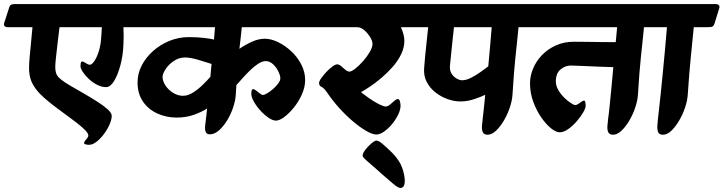

<svg xmlns="http://www.w3.org/2000/svg" viewBox="-78 -645 3588 952"><path d="M-57 -532 -33 -606Q-29 -620 -21 -622.5Q-13 -625 0 -625H648Q676 -625 669 -603L646 -529Q641.2 -513 630.6 -511.5Q620 -510 597 -510H534Q536.3 -463.1 534 -425Q532 -370 519 -321.5Q506 -273 487.5 -243Q469 -213 448 -213Q426 -213 403.5 -224.5Q381 -236 362.5 -253.5Q344 -271 332.5 -288.5Q321 -306 321 -317.8Q321 -325 322.5 -332.5Q324 -340 330 -340Q335.8 -340 347.4 -332Q359 -324 368 -324Q377 -324 389 -341Q401 -358 410.6 -386.7Q420.1 -415.4 423 -449Q425 -467.4 425.5 -482.4Q426 -497.4 427 -510H217Q212 -467.4 207 -426.3Q202 -385.1 199 -355.4Q196 -325.7 196 -314.8Q196 -292 202 -277.5Q208 -263 227 -249Q243 -236 273.5 -218.5Q304 -201 338.5 -181Q373 -161 404.5 -141Q436 -121 456 -102.8Q476 -84.5 476 -71Q476 -52.4 465.1 -27.7Q454.3 -3 437.1 20Q420 43 400.5 58Q381 73 363.5 73Q355.3 73 347.2 71Q339 69 339 64Q339 57 349.5 46Q360 35 360 26.9Q360 15.8 342.1 -1.9Q324.2 -19.6 295.6 -41.3Q267 -63 234 -87Q201 -111 170 -135.5Q139 -160 118 -182Q91 -211 78.5 -240Q66 -269 66 -308Q66 -327.8 69 -362Q72 -396.1 76 -435.7Q80 -475.3 83 -510H-36Q-64 -510 -57 -532Z M539 -532 563 -606Q568 -620 575.5 -622.5Q583 -625 596 -625H1534Q1562 -625 1555 -603L1532 -529Q1527 -513 1516.5 -511.5Q1506 -510 1483 -510H1121Q1118 -485 1115.5 -458.5Q1113 -432 1109 -403Q1138 -423 1171 -438Q1204 -453 1235 -453Q1266 -453 1301 -436Q1336 -419 1366.5 -390.5Q1397 -362 1416 -325Q1435 -288 1435 -248Q1435 -214 1419.5 -178.5Q1404 -143 1380.5 -113.5Q1357 -84 1332.5 -65.5Q1308 -47 1290 -47Q1274 -47 1253 -61.5Q1232 -76 1212.5 -97.5Q1193 -119 1180.5 -141.5Q1168 -164 1168 -180Q1168 -186 1169.5 -194.5Q1171 -203 1177 -203Q1183 -203 1192 -196Q1201 -189 1210.5 -181.5Q1220 -174 1226 -174Q1232 -174 1246 -182Q1260 -190 1275 -203Q1290 -216 1301 -230.5Q1312 -245 1312 -257Q1312 -270 1302.5 -290Q1293 -310 1276.5 -326Q1260 -342 1239 -342Q1223 -342 1204 -330Q1185 -318 1165.5 -299.5Q1146 -281 1127.5 -260.5Q1109 -240 1094 -223L1091 -174Q1089 -145 1077.5 -111Q1066 -77 1047.5 -47Q1029 -17 1007 2Q985 21 963 21Q946 21 941.5 8Q937 -5 939.5 -24.5Q942 -44 944 -62L949 -107Q919 -88 881 -75Q843 -62 798 -62Q746 -62 701.5 -82.5Q657 -103 630.5 -142Q604 -181 604 -236Q604 -280 624.5 -320Q645 -360 681 -392Q717 -424 762.5 -442.5Q808 -461 859 -461Q900 -461 933.5 -457Q967 -453 983 -449L988 -510H560Q532 -510 539 -532ZM728 -264Q728 -243 742.5 -221Q757 -199 780.5 -184.5Q804 -170 829 -170Q855 -170 881.5 -187.5Q908 -205 930.5 -227.5Q953 -250 965 -264L971 -328Q941 -338 903 -349Q865 -360 840 -360Q809 -360 783.5 -342.5Q758 -325 743 -302Q728 -279 728 -264Z M1427 -532 1450 -606Q1455 -620 1462.5 -622.5Q1470 -625 1482 -625H2025Q2053 -625 2046 -603L2022 -529Q2017 -513 2006.5 -511.5Q1996 -510 1973 -510H1910Q1918 -492 1922.5 -475Q1927 -458 1927 -443Q1927 -409 1911 -376Q1895 -343 1869 -313.5Q1843 -284 1813.5 -259Q1784 -234 1757 -216Q1730 -198 1712 -188Q1721 -181 1737 -169Q1753 -157 1772 -145Q1791 -133 1808 -125Q1825 -117 1834 -117Q1845 -117 1856 -126.5Q1867 -136 1877.5 -145Q1888 -154 1894 -154Q1902 -154 1905 -142.5Q1908 -131 1908 -121Q1908 -100 1895.5 -75Q1883 -50 1864.5 -28Q1846 -6 1825.5 8Q1805 22 1788 22Q1769 22 1738.5 4.5Q1708 -13 1673 -42.5Q1638 -72 1604.5 -109Q1571 -146 1544 -186Q1528 -209 1516 -214.5Q1504 -220 1504 -233Q1504 -242 1514.5 -257Q1525 -272 1540 -288Q1555 -304 1570 -315Q1585 -326 1594 -326Q1603 -326 1613.5 -317Q1624 -308 1634.5 -299Q1645 -290 1655 -290Q1665 -290 1684 -305Q1703 -320 1722.5 -342Q1742 -364 1755.5 -387.5Q1769 -411 1769 -427Q1769 -442 1757 -461.5Q1745 -481 1728 -495.5Q1711 -510 1694 -510H1448Q1420 -510 1427 -532ZM1720 128Q1720 115 1733.5 97.5Q1747 80 1763.5 66Q1780 52 1788 52Q1799 52 1817 67Q1835 82 1866 112Q1904 151 1916.5 188Q1929 225 1929 251Q1929 287 1907 287Q1896 287 1870 265Q1844 243 1812 215Q1794 198 1772.5 180Q1751 162 1735.5 147.5Q1720 133 1720 128Z M1919 -532 1942 -606Q1947 -620 1954.5 -622.5Q1962 -625 1974 -625H2592Q2620 -625 2613 -603L2589 -529Q2584 -513 2574 -511.5Q2564 -510 2540 -510H2493Q2489 -469 2485.5 -435Q2482 -401 2478 -364.5Q2474 -328 2470.5 -282.5Q2467 -237 2463 -174Q2461 -145 2449.5 -111Q2438 -77 2420 -46.5Q2402 -16 2381 3.5Q2360 23 2340 23Q2321 23 2315.5 9.5Q2310 -4 2312 -24Q2314 -44 2316 -62Q2318 -78 2321 -106.5Q2324 -135 2328 -175Q2310 -166 2275 -154Q2240 -142 2205 -142Q2174 -142 2141.5 -153.5Q2109 -165 2081.5 -186.5Q2054 -208 2038 -238.5Q2022 -269 2025 -307Q2029 -360 2035 -415Q2041 -470 2045 -510H1940Q1912 -510 1919 -532ZM2153 -319Q2151 -296 2161 -280Q2171 -264 2186 -255.5Q2201 -247 2213 -247Q2234 -247 2259 -260Q2284 -273 2307 -289.5Q2330 -306 2343 -316Q2347 -360 2351.5 -409Q2356 -458 2360 -510H2173Q2171 -493 2168 -465.5Q2165 -438 2162 -408Q2159 -378 2156.5 -353.5Q2154 -329 2153 -319Z M2485 -532 2508 -606Q2513 -620 2520.5 -622.5Q2528 -625 2540 -625H3214Q3242 -625 3235 -603L3212 -529Q3207 -513 3196.5 -511.5Q3186 -510 3163 -510H3115Q3111 -469 3107.5 -435Q3104 -401 3100 -364.5Q3096 -328 3092.5 -282.5Q3089 -237 3085 -174Q3083 -145 3071.5 -111Q3060 -77 3042 -46.5Q3024 -16 3003 3.5Q2982 23 2962 23Q2943 23 2937.5 9.5Q2932 -4 2934 -24Q2936 -44 2938 -62Q2941 -81 2944.5 -117Q2948 -153 2953 -202.5Q2958 -252 2963 -312Q2931 -313 2889.5 -314.5Q2848 -316 2810.5 -318Q2773 -320 2752 -320Q2724 -320 2701 -300.5Q2678 -281 2678 -241Q2678 -220 2690 -199Q2702 -178 2719.5 -161Q2737 -144 2752.5 -134Q2768 -124 2774 -124Q2783 -124 2797 -135Q2811 -146 2818 -146Q2823 -146 2824.5 -137Q2826 -128 2826 -121Q2826 -109 2813.5 -87.5Q2801 -66 2781.5 -43.5Q2762 -21 2739.5 -5Q2717 11 2697 11Q2679 11 2654.5 -8.5Q2630 -28 2606 -62.5Q2582 -97 2566 -140.5Q2550 -184 2550 -232Q2550 -268 2565 -304.5Q2580 -341 2608.5 -371Q2637 -401 2677.5 -419.5Q2718 -438 2768 -438Q2791 -438 2827.5 -437.5Q2864 -437 2904 -436.5Q2944 -436 2975 -436L2982 -510H2506Q2478 -510 2485 -532Z M3107 -532 3131 -606Q3135 -620 3142.5 -622.5Q3150 -625 3162 -625H3467Q3495 -625 3488 -603L3465 -529Q3460 -513 3449.5 -511.5Q3439 -510 3416 -510H3362Q3358 -469 3354.5 -435Q3351 -401 3347.5 -364.5Q3344 -328 3340 -282.5Q3336 -237 3332 -174Q3330 -145 3318.5 -111Q3307 -77 3289 -46.5Q3271 -16 3250.5 3.5Q3230 23 3209 23Q3190 23 3185 9.5Q3180 -4 3181.5 -24Q3183 -44 3185 -62Q3187 -79 3190.5 -110.5Q3194 -142 3198.5 -185Q3203 -228 3208 -280Q3213 -332 3218.5 -390Q3224 -448 3229 -510H3128Q3100 -510 3107 -532Z"/></svg>

Font: Alkatra
Style: Regular
Weight: 400
Designer: Suman Bhandary
Version: Version 1.100;gftools[0.9.22]